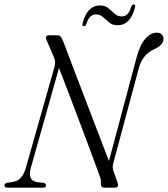

<svg xmlns="http://www.w3.org/2000/svg" viewBox="-36 -862 771 882"><path d="M105.5 -90.5Q90 -33.5 132.5 -25.5L164.5 -22Q175.5 -19.5 175 -10.5Q175 0 162.5 0H-0.5Q-16 0 -15.5 -10Q-15.5 -20 -2.5 -22.5L24 -26.5Q67 -33 83 -92L213.5 -552Q218 -568.5 216.8 -580.2Q215.5 -592 210.5 -602L177.5 -679Q173 -686.5 176 -693.2Q179 -700 188 -700H226.5Q237.5 -700 243.2 -693Q249 -686 255 -670.5Q278 -609.5 306 -536Q334 -462.5 363 -387Q392 -311.5 418.2 -243Q444.5 -174.5 464.5 -122.5L591.5 -598.5Q606.5 -655 631.2 -683.5Q656 -712 684 -712Q698 -712 706.8 -704Q715.5 -696 715 -683Q715 -655 671 -635Q618 -611 601.5 -548.5L484 -111Q481.5 -101.5 481.8 -93Q482 -84.5 487 -70.5L504 -23.5Q511.5 0 492 0H443Q426 0 427.5 -22Q427.5 -34 425.8 -41.8Q424 -49.5 419.5 -60Q404 -103.5 382 -162.2Q360 -221 335 -287.2Q310 -353.5 284.5 -421Q259 -488.5 235 -549.5ZM503.5 -746Q481.5 -746 466 -758.5Q450.5 -771 436.8 -783.5Q423 -796 405 -796Q374 -796 361.5 -753Q357 -741.5 349.5 -741.5Q340 -741.5 343.5 -755Q365 -837 424 -837Q446.5 -837 461.5 -824.5Q476.5 -812 490.5 -799.2Q504.5 -786.5 523 -786.5Q554 -786.5 566.5 -830Q570 -841.5 578.5 -841.5Q588 -841.5 584 -827.5Q563 -746 503.5 -746Z"/></svg>

Font: Fraunces 144pt Soft Light
Style: Italic
Weight: 300
Italic angle: -16°
Version: Version 1.000;[b76b70a41]